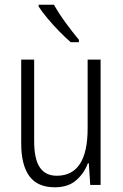

<svg xmlns="http://www.w3.org/2000/svg" viewBox="-20 -785 521 815"><path d="M407 -532V0H363L357 -92H353Q337 -49 303 -19.5Q269 10 213 10Q139 10 104.5 -37.5Q70 -85 70 -176V-532H125V-186Q125 -110 149 -74.5Q173 -39 221 -39Q352 -39 352 -240V-532ZM209 -765Q229 -729 259 -688Q289 -647 315 -616V-606H280Q258 -625 232 -651.5Q206 -678 182.5 -706Q159 -734 144 -757V-765Z"/></svg>

Font: Noto Sans Khmer Condensed Light
Style: Regular
Weight: 300
Width: 3
Designer: Danh Hong and the Monotype Design Team
Foundry: Monotype Imaging Inc.
Version: Version 2.004; ttfautohint (v1.8.4.7-5d5b)